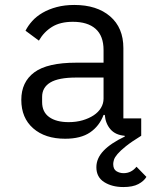

<svg xmlns="http://www.w3.org/2000/svg" viewBox="-20 -548 640 775"><path d="M550 0Q511 24 488.5 42Q466 60 454.5 73.5Q443 87 440 97Q437 107 437 114Q437 135 450 143Q463 151 479 151Q510 151 531 125L571 166Q561 183 538.5 195Q516 207 478 207Q432 207 400.5 187Q369 167 369 127Q369 91 398 60.5Q427 30 484 3L483 0Q446 -3 426 -26Q406 -49 403 -84H398Q381 -39 343.5 -13.5Q306 12 243 12Q162 12 114 -30Q66 -72 66 -145Q66 -217 118.5 -256Q171 -295 288 -295H398V-346Q398 -403 366 -431.5Q334 -460 274 -460Q223 -460 190 -439.5Q157 -419 137 -384L83 -424Q93 -444 110 -463Q127 -482 152 -496.5Q177 -511 209 -519.5Q241 -528 280 -528Q371 -528 424.5 -482Q478 -436 478 -354V-70H550ZM288 -235Q216 -235 183 -215Q150 -195 150 -157V-136Q150 -96 178.5 -75.5Q207 -55 257 -55Q288 -55 313.5 -62.5Q339 -70 358 -82.5Q377 -95 387.5 -112.5Q398 -130 398 -150V-235Z"/></svg>

Font: PlemolJP35 Console
Style: Regular
Weight: 400
Version: v2.0.3; ttfautohint (v1.8.4.7-5d5b-dirty) -l 6 -r 45 -G 200 